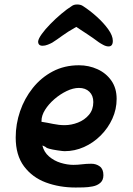

<svg xmlns="http://www.w3.org/2000/svg" viewBox="-20 -821 594 856"><path d="M317 15Q245 15 184.5 -7.5Q124 -30 87 -79.5Q50 -129 50 -208Q50 -268 69.5 -325Q89 -382 126 -428.5Q163 -475 215 -502.5Q267 -530 332 -530Q376 -530 414.5 -512.5Q453 -495 476.5 -461.5Q500 -428 500 -380Q500 -334 481 -292Q462 -250 429 -217Q396 -184 354.5 -165.5Q313 -147 268 -147Q261 -147 237 -150.5Q213 -154 199 -158Q189 -160 183 -166Q181 -167 176 -169.5Q171 -172 169 -172Q176 -143 198.5 -123.5Q221 -104 250.5 -95Q280 -86 307 -86Q326 -86 345.5 -88.5Q365 -91 387 -91Q409 -91 425 -79Q441 -67 441 -40Q441 -18 427.5 -6Q414 6 393.5 10Q373 14 352.5 14.5Q332 15 317 15ZM268 -263Q298 -263 327.5 -274.5Q357 -286 376.5 -309Q396 -332 396 -366Q396 -395 378.5 -412Q361 -429 332 -429Q306 -429 277 -415Q248 -401 222.5 -379Q197 -357 181 -331.5Q165 -306 165 -282V-278Q191 -274 217 -268.5Q243 -263 268 -263ZM464 -614Q453 -614 440 -621Q427 -628 420 -633Q396 -651 369.5 -668.5Q343 -686 320 -701Q281 -679 258 -662Q235 -645 213 -631Q206 -627 193.5 -622Q181 -617 170 -617Q150 -617 150 -636Q151 -648 166 -669Q181 -690 204.5 -714Q228 -738 253.5 -759.5Q279 -781 300 -794Q309 -801 324 -801Q340 -801 350 -794Q381 -774 411.5 -746.5Q442 -719 462.5 -690.5Q483 -662 483 -639Q483 -614 464 -614Z"/></svg>

Font: Fuzzy Bubbles
Style: Bold
Weight: 700
Designer: Robert E. Leuschke
Foundry: Robert E. Leuschke
Version: Version 1.010; ttfautohint (v1.8.3)